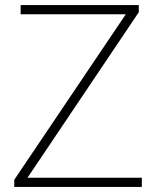

<svg xmlns="http://www.w3.org/2000/svg" viewBox="-20 -734 617 754"><path d="M537 0H36V-28L474 -678H61V-714H525V-686L88 -36H537Z"/></svg>

Font: Noto Sans Thai ExtraLight
Style: Regular
Weight: 200
Designer: Monotype Design Team
Foundry: Monotype Imaging Inc.
Version: Version 2.001; ttfautohint (v1.8.4.7-5d5b)